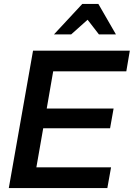

<svg xmlns="http://www.w3.org/2000/svg" viewBox="-20 -962 684 982"><path d="M201 -306H543L561 -407H219L252 -597H626L644 -703H149L25 0H529L548 -106H166ZM483 -942H401L256 -786H344L428 -861L486 -786H573Z"/></svg>

Font: Geom Medium
Style: Italic
Weight: 500
Italic angle: -10°
Version: Version 1.102